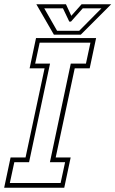

<svg xmlns="http://www.w3.org/2000/svg" viewBox="-44 -878 540 898"><path d="M-24.5 0 5.5 -141.5H75.5L164.5 -558.5H94.5L124.5 -700H405.5L375.5 -558.5H305.5L216.5 -141.5H286.5L256.5 0ZM2 -22H239.5L260.5 -119.5H189.5L287 -580.5H358L379 -678.5H141.5L120.5 -580.5H190L92 -119.5H23ZM208 -716 126 -858H264.5L289.5 -804L337.5 -858H476L334 -716ZM223 -734H326.5L430.5 -839H343L288 -777H280L250.5 -839H163Z"/></svg>

Font: Tourney Condensed ExtraLight
Style: Italic
Weight: 200
Width: 3
Italic angle: -12°
Designer: Tyler Finck
Foundry: Etcetera Type Co
Version: Version 1.010; ttfautohint (v1.8.3)